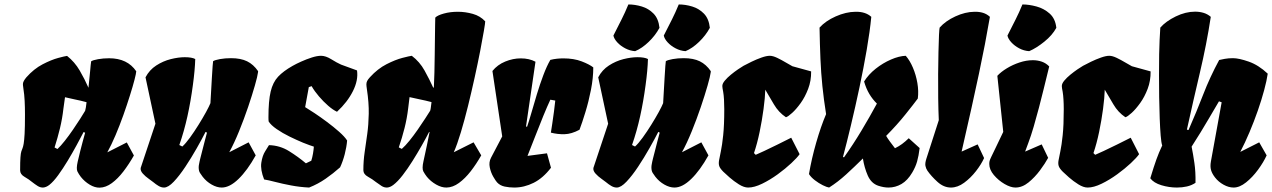

<svg xmlns="http://www.w3.org/2000/svg" viewBox="-20 -841 5771 871"><path d="M432.1 10.3Q410.2 10.7 387 -3.2Q363.8 -17.1 346.7 -38.6Q337.4 -50.8 331.3 -63Q325.2 -75.2 332.5 -107.9Q339.4 -137.2 344.5 -157.7Q349.6 -178.2 354.7 -196.8Q359.9 -215.3 366.2 -238.8L359.4 -242.2Q346.2 -216.8 327.4 -182.1Q308.6 -147.5 287.1 -111.8Q265.6 -76.2 244.1 -46.6Q222.7 -17.1 203.6 -2Q189.5 8.8 175.8 9.8Q162.6 10.3 150.4 2.4Q138.2 -5.4 126.5 -14.6Q111.3 -27.3 91.3 -38.8Q71.3 -50.3 71.3 -68.4Q71.3 -108.4 72.8 -127.4Q74.2 -146.5 76.9 -154.5Q79.6 -162.6 82.3 -168.9Q85 -175.3 87.4 -189.2Q89.8 -203.1 91.6 -233.6Q93.3 -264.2 93.3 -321.3Q93.3 -355 91.8 -384Q90.3 -413.1 86.4 -437Q84.5 -449.2 84.2 -454.3Q84 -459.5 84 -460Q84 -471.7 99.6 -490.2Q133.8 -528.8 173.3 -549.3Q212.9 -569.8 243.9 -578.1Q274.9 -586.4 284.2 -587.4Q318.8 -560.1 341.6 -521Q364.3 -481.9 381.3 -442.9Q386.2 -486.3 388.9 -518.8Q391.6 -551.3 393.6 -563Q401.9 -568.4 425 -572.5Q448.2 -576.7 475.1 -576.7Q558.1 -576.7 598.1 -517.6Q597.7 -508.3 590.1 -478.8Q582.5 -449.2 569.3 -407.5Q556.2 -365.7 539.6 -318.8Q522.9 -272 504.2 -227.8Q485.4 -183.6 466.8 -149.9L555.2 -194.8L587.4 -135.7Q565.4 -96.7 540 -63.5Q514.6 -30.3 487.3 -10.3Q460 9.8 432.1 10.3ZM240.7 -165Q255.4 -178.7 273.9 -202.1Q292.5 -225.6 310.8 -252.4Q329.1 -279.3 344 -302.5Q358.9 -325.7 366.2 -338.4Q369.1 -352.1 369.4 -352.8Q369.6 -353.5 369.9 -356.2Q370.1 -358.9 372.6 -377.4Q345.7 -384.8 321 -389.6Q296.4 -394.5 274.9 -399.9L267.6 -347.7Q262.7 -303.2 252.2 -259.8Q241.7 -216.3 227.5 -171.9Z M724.1 9.8Q711.9 9.8 699.7 2.7Q687.5 -4.4 674.8 -15.1Q668.9 -20 654.3 -30.3Q639.6 -40.5 627.9 -53.5Q616.2 -66.4 618.2 -79.1L685.1 -279.8L640.1 -490.2Q657.7 -523.9 688.7 -543.9Q719.7 -564 754.6 -572.8Q789.6 -581.5 817.9 -581.5Q850.6 -581.5 865.7 -573.2Q864.3 -522.9 855 -455.1Q845.2 -381.3 830.3 -313.7Q815.4 -246.1 793.5 -183.1L807.1 -176.3Q822.3 -189.9 841.8 -216.8Q861.3 -243.7 880.6 -274.7Q899.9 -305.7 914.6 -332.5Q929.2 -359.4 934.6 -373Q939 -450.2 941.2 -488.5Q943.4 -526.9 944.6 -541.7Q945.8 -556.6 946.8 -563.5Q955.1 -568.8 978 -573Q1001 -577.1 1028.3 -577.1Q1071.8 -577.1 1100.8 -563Q1129.9 -548.8 1150.9 -518.1L1150.4 -512.7Q1148.4 -495.6 1136.2 -452.9Q1124 -410.2 1105.5 -355.5Q1086.9 -300.8 1064.7 -246.1Q1042.5 -191.4 1020 -150.4L1107.9 -195.3L1140.1 -136.2Q1102.1 -67.9 1062 -29.1Q1022 9.8 985.8 9.8Q963.9 9.8 940.2 -3.7Q916.5 -17.1 899.4 -39.1Q894 -46.9 887.7 -55.9Q881.3 -64.9 881.3 -82Q881.3 -88.9 883.1 -96.9Q884.8 -105 885.3 -108.4Q885.3 -109.4 888.9 -123.5Q892.6 -137.7 897.9 -158.7Q903.3 -179.7 908.9 -201.4Q914.6 -223.1 918.9 -239.3L912.6 -242.7Q896.5 -210.9 872.3 -168.2Q848.1 -125.5 821 -84.7Q793.9 -43.9 768.6 -17.1Q743.2 9.8 724.1 9.8Z M1382.3 9.8Q1340.3 7.8 1300.5 0.2Q1260.7 -7.3 1229 -15.6Q1197.3 -23.9 1178.2 -26.9Q1160.6 -71.3 1165.5 -103.3Q1170.4 -135.3 1183.1 -155Q1195.8 -174.8 1200.2 -182.6Q1250 -181.2 1291.5 -155.3Q1333 -129.4 1367.7 -100.1L1392.1 -111.8Q1397 -127 1399.9 -144.3Q1402.8 -161.6 1403.8 -175.8Q1398.9 -177.2 1383.8 -182.6Q1368.7 -188 1354.5 -193.8Q1326.2 -205.6 1293.7 -221.4Q1261.2 -237.3 1235.1 -255.4Q1209 -273.4 1198.7 -290Q1198.2 -293.9 1198 -298.6Q1197.8 -303.2 1197.8 -309.1Q1197.8 -383.3 1207.8 -425.5Q1217.8 -467.8 1241.7 -493.2Q1265.6 -518.6 1307.1 -542Q1323.2 -551.3 1346.7 -561.8Q1370.1 -572.3 1394.3 -580.1Q1418.5 -587.9 1436.5 -587.9Q1457.5 -587.9 1482.7 -572.3Q1507.8 -556.6 1527.3 -547.9L1599.6 -521.5Q1606 -477.5 1581.1 -427.7Q1556.2 -377.9 1508.8 -334Q1490.7 -342.3 1469 -361.1Q1447.3 -379.9 1427 -403.6Q1406.7 -427.2 1393.6 -450.2L1380.9 -445.8L1364.3 -355Q1379.9 -345.7 1406.7 -327.9Q1433.6 -310.1 1463.4 -287.8Q1493.2 -265.6 1518.3 -243.4Q1543.5 -221.2 1554.7 -203.6Q1552.2 -173.8 1543.9 -141.6Q1535.6 -109.4 1522.9 -82Q1491.7 -54.2 1457.3 -30.3Q1422.9 -6.3 1382.3 9.8Z M1736.3 9.8Q1723.1 10.3 1711.4 2.9Q1699.7 -4.4 1685.5 -15.1Q1669.9 -27.8 1649.2 -39.3Q1628.4 -50.8 1628.4 -68.8Q1628.4 -111.3 1634.3 -151.1Q1640.1 -190.9 1646 -233.2Q1651.9 -275.4 1652.8 -324.7Q1653.8 -374 1644.5 -435.5Q1642.1 -451.7 1642.1 -458.5Q1642.1 -466.3 1645.5 -473.4Q1648.9 -480.5 1658.2 -490.7Q1693.4 -529.3 1733.6 -549.8Q1773.9 -570.3 1806.2 -578.6Q1838.4 -586.9 1848.1 -587.9Q1883.8 -561 1906 -521Q1928.2 -481 1945.3 -443.4L1948.2 -444.3Q1949.7 -473.1 1950.7 -512Q1951.7 -550.8 1952.1 -591.8Q1952.6 -632.8 1953.1 -669.2Q1953.6 -705.6 1953.9 -730.5Q1954.1 -755.4 1954.6 -761.2Q1964.4 -771.5 1993.2 -779.5Q2022 -787.6 2057.1 -787.6Q2090.8 -787.6 2124.8 -778.1Q2158.7 -768.6 2181.2 -744.1Q2181.2 -736.8 2175 -700.4Q2168.9 -664.1 2158.2 -609.1Q2147.5 -554.2 2133.3 -489.7Q2119.1 -425.3 2103.3 -360.8Q2087.4 -296.4 2070.8 -241.2Q2054.2 -186 2038.6 -150.4L2128.4 -195.3L2163.1 -136.2Q2141.1 -97.2 2115.5 -64.2Q2089.8 -31.2 2062 -11Q2034.2 9.3 2005.9 9.8Q1983.4 10.3 1958.5 -3.9Q1933.6 -18.1 1916.5 -39.1Q1907.7 -50.3 1900.6 -63.2Q1893.6 -76.2 1900.9 -108.9Q1910.6 -152.3 1916.3 -180.2Q1921.9 -208 1928.7 -241.7L1926.8 -242.7Q1913.1 -215.8 1893.3 -180.9Q1873.5 -146 1851.3 -110.6Q1829.1 -75.2 1806.6 -46.1Q1784.2 -17.1 1764.2 -2Q1750 8.8 1736.3 9.8ZM1802.7 -165.5Q1818.4 -179.2 1837.4 -202.6Q1856.4 -226.1 1875 -252.9Q1893.6 -279.8 1908.7 -303Q1923.8 -326.2 1931.6 -338.9Q1933.1 -345.7 1933.3 -346.2Q1933.6 -346.7 1934.3 -352.1Q1935.1 -357.4 1937.5 -377.9Q1909.2 -385.3 1885 -390.1Q1860.8 -395 1837.9 -400.4L1831.5 -348.1Q1826.2 -303.7 1815.2 -260Q1804.2 -216.3 1789.1 -172.4Z M2313 9.8Q2290.5 9.8 2269.5 5.4Q2248.5 1 2234.9 -13.7Q2229 -20 2218 -38.8Q2207 -57.6 2201.9 -81.3Q2196.8 -105 2207.5 -125.5L2258.3 -222.2L2213.9 -519Q2236.8 -547.4 2272 -561.8Q2307.1 -576.2 2342.3 -576.2Q2380.9 -576.2 2409.2 -561L2366.2 -267.1L2371.1 -266.1Q2379.4 -289.6 2390.6 -328.9Q2401.9 -368.2 2415.5 -413.3Q2429.2 -458.5 2444.8 -500Q2460.4 -541.5 2476.6 -569.3Q2492.2 -573.2 2507.1 -574.7Q2522 -576.2 2535.6 -576.2Q2583.5 -576.2 2618.9 -562.5Q2654.3 -548.8 2671.4 -535.2Q2671.4 -487.3 2660.9 -433.8Q2650.4 -380.4 2635.7 -332.5Q2621.1 -284.7 2608.9 -252.4Q2572.3 -232.9 2541 -232.2Q2509.8 -231.4 2479 -239.3Q2481.4 -253.9 2485.4 -280.5Q2489.3 -307.1 2493.2 -335.9Q2497.1 -364.7 2499 -384.8L2476.6 -388.7Q2462.4 -358.4 2444.8 -315.4Q2427.2 -272.5 2408.9 -225.1Q2390.6 -177.7 2373 -133.8L2461.4 -145.5L2479.5 -80.1Q2443.8 -33.2 2400.9 -11.7Q2357.9 9.8 2313 9.8Z M2777.8 9.8Q2765.6 9.8 2753.4 2.7Q2741.2 -4.4 2728.5 -15.1Q2722.7 -20 2708 -30.3Q2693.4 -40.5 2681.6 -53.5Q2669.9 -66.4 2671.9 -79.1L2738.8 -279.8L2693.8 -490.2Q2711.4 -523.9 2742.4 -543.9Q2773.4 -564 2808.3 -572.8Q2843.3 -581.5 2871.6 -581.5Q2904.3 -581.5 2919.4 -573.2Q2918 -522.9 2908.7 -455.1Q2898.9 -381.3 2884 -313.7Q2869.1 -246.1 2847.2 -183.1L2860.8 -176.3Q2876 -189.9 2895.5 -216.8Q2915 -243.7 2934.3 -274.7Q2953.6 -305.7 2968.3 -332.5Q2982.9 -359.4 2988.3 -373Q2992.7 -450.2 2994.9 -488.5Q2997.1 -526.9 2998.3 -541.7Q2999.5 -556.6 3000.5 -563.5Q3008.8 -568.8 3031.7 -573Q3054.7 -577.1 3082 -577.1Q3125.5 -577.1 3154.5 -563Q3183.6 -548.8 3204.6 -518.1L3204.1 -512.7Q3202.1 -495.6 3189.9 -452.9Q3177.7 -410.2 3159.2 -355.5Q3140.6 -300.8 3118.4 -246.1Q3096.2 -191.4 3073.7 -150.4L3161.6 -195.3L3193.8 -136.2Q3155.8 -67.9 3115.7 -29.1Q3075.7 9.8 3039.6 9.8Q3017.6 9.8 2993.9 -3.7Q2970.2 -17.1 2953.1 -39.1Q2947.8 -46.9 2941.4 -55.9Q2935.1 -64.9 2935.1 -82Q2935.1 -88.9 2936.8 -96.9Q2938.5 -105 2939 -108.4Q2939 -109.4 2942.6 -123.5Q2946.3 -137.7 2951.7 -158.7Q2957 -179.7 2962.6 -201.4Q2968.3 -223.1 2972.7 -239.3L2966.3 -242.7Q2950.2 -210.9 2926 -168.2Q2901.9 -125.5 2874.8 -84.7Q2847.7 -43.9 2822.3 -17.1Q2796.9 9.8 2777.8 9.8ZM3089.8 -608.9Q3066.4 -610.4 3044.7 -621.8Q3022.9 -633.3 3008.5 -649.2Q2994.1 -665 2991.2 -679.7Q3013.2 -723.1 3028.6 -753.4Q3043.9 -783.7 3059.1 -820.8Q3089.4 -820.8 3120.1 -811.5Q3150.9 -802.2 3173.3 -779.3Q3195.8 -756.3 3200.2 -714.8Q3181.6 -680.2 3151.1 -650.9Q3120.6 -621.6 3089.8 -608.9ZM2861.3 -608.9Q2837.9 -610.4 2816.2 -621.8Q2794.4 -633.3 2780 -649.2Q2765.6 -665 2762.7 -679.7Q2784.7 -723.1 2800 -753.4Q2815.4 -783.7 2830.6 -820.8Q2860.8 -820.8 2891.6 -811.5Q2922.4 -802.2 2944.8 -779.3Q2967.3 -756.3 2971.7 -714.8Q2953.1 -680.2 2922.6 -650.9Q2892.1 -621.6 2861.3 -608.9Z M3374 9.8Q3355 9.8 3332 -4.6Q3309.1 -19 3289.6 -36.1Q3270 -53.2 3261.2 -62Q3246.6 -76.7 3242.9 -87.4Q3239.3 -98.1 3241.9 -113.3Q3244.6 -128.4 3250.2 -155Q3255.9 -181.6 3260.7 -227.3Q3265.6 -272.9 3265.6 -345.7Q3265.6 -369.1 3264.4 -389.6Q3263.2 -410.2 3260.7 -424.3Q3258.8 -434.1 3257.8 -440.2Q3256.8 -446.3 3256.8 -450.7Q3256.8 -461.9 3268.1 -475.3Q3279.3 -488.8 3295.7 -502.2Q3312 -515.6 3327.9 -526.4Q3343.8 -537.1 3353 -542.5Q3367.2 -550.3 3389.4 -561Q3411.6 -571.8 3434.3 -579.8Q3457 -587.9 3472.2 -587.9Q3486.3 -587.9 3506.1 -578.4Q3525.9 -568.8 3544.7 -557.6Q3563.5 -546.4 3574.7 -540.5L3659.7 -517.1Q3660.2 -474.6 3646.2 -438Q3632.3 -401.4 3612.3 -373.5Q3592.3 -345.7 3573.7 -328.9Q3555.2 -312 3545.4 -309.1Q3512.2 -331.1 3490.7 -367.7Q3469.2 -404.3 3451.7 -434.1Q3450.7 -397.9 3443.8 -346.7Q3437 -295.4 3426 -242.4Q3415 -189.5 3400.4 -146.5L3408.2 -138.7Q3419.9 -143.6 3447 -156.2Q3474.1 -168.9 3507.3 -185.3Q3540.5 -201.7 3569.3 -216.3L3607.4 -141.6Q3596.7 -126 3569.8 -100.8Q3543 -75.7 3508.1 -50.3Q3473.1 -24.9 3437.5 -7.6Q3401.9 9.8 3374 9.8Z M3741.2 9.8Q3731 8.3 3712.6 -0.7Q3694.3 -9.8 3676.8 -23.2Q3659.2 -36.6 3649.9 -51.3Q3661.6 -120.6 3682.6 -193.8Q3703.6 -267.1 3727.5 -323.2Q3716.8 -390.6 3710.7 -450.4Q3704.6 -510.3 3701.9 -573.7Q3699.2 -637.2 3697.8 -715.8Q3725.1 -746.1 3771.2 -766.6Q3817.4 -787.1 3860.8 -787.6Q3906.2 -788.6 3932.6 -764.6Q3926.3 -699.2 3911.9 -615.5Q3897.5 -531.7 3878.7 -443.4Q3859.9 -355 3840.3 -273.2Q3820.8 -191.4 3804.2 -129.4L3808.6 -127Q3850.6 -186 3887.9 -248.3Q3925.3 -310.5 3958 -371.1Q3938.5 -390.1 3923.8 -414.6Q3909.2 -439 3899.9 -471.2Q3919.9 -503.4 3952.6 -529.3Q3985.4 -555.2 4022 -571Q4058.6 -586.9 4088.9 -587.9Q4107.4 -566.9 4121.3 -534.2Q4135.3 -501.5 4141.6 -464.6Q4147.9 -427.7 4143.6 -394Q4126 -370.1 4088.1 -322.8Q4050.3 -275.4 4000 -224.6Q4005.4 -214.8 4018.1 -197.5Q4030.8 -180.2 4040 -168.5Q4057.1 -176.8 4072 -187.7Q4086.9 -198.7 4102.5 -213.9L4151.9 -169.4Q4147.5 -133.3 4140.4 -108.4Q4133.3 -83.5 4118.2 -58.1Q4097.2 -22.5 4069.6 -6.3Q4042 9.8 4010.7 9.8Q3988.8 9.8 3963.9 1.5Q3932.1 -9.3 3916.5 -44.9Q3900.9 -80.6 3894.5 -122.1Q3855.5 -83.5 3818.4 -49.6Q3781.2 -15.6 3741.2 9.8Z M4293.9 9.8Q4261.2 9.8 4232.9 -15.9Q4204.6 -41.5 4187 -66.9Q4180.7 -76.2 4178.2 -88.4Q4175.8 -100.6 4182.6 -121.6L4238.8 -295.9Q4236.8 -341.3 4236.1 -395.8Q4235.4 -450.2 4235.8 -504.6Q4236.3 -559.1 4237.3 -605.5Q4238.3 -651.9 4239.7 -681.6Q4241.2 -711.4 4242.7 -715.8Q4269.5 -746.1 4314 -766.6Q4358.4 -787.1 4400.9 -787.6Q4422.4 -788.1 4439.7 -782.7Q4457 -777.3 4470.7 -764.6Q4460 -702.1 4448 -639.9Q4436 -577.6 4421.1 -507.3Q4406.2 -437 4387 -350.6Q4367.7 -264.2 4342.3 -153.3L4415 -186L4444.3 -124Q4431.6 -95.7 4407.5 -64.7Q4383.3 -33.7 4353.8 -12Q4324.2 9.8 4293.9 9.8Z M4586.4 9.8Q4564.9 9.8 4537.1 -6.3Q4509.3 -22.5 4488.5 -47.1Q4467.8 -71.8 4467.8 -97.2Q4467.8 -104.5 4469.2 -110.6Q4470.7 -116.7 4476.8 -129.4Q4482.9 -142.1 4495.8 -168.7Q4508.8 -195.3 4531.2 -242.7L4504.4 -497.1Q4521 -515.1 4547.6 -531.2Q4574.2 -547.4 4605 -557.6Q4635.7 -567.9 4665.5 -567.9Q4687 -567.9 4706.1 -561.3Q4725.1 -554.7 4739.7 -539.6Q4737.8 -532.2 4731.2 -504.9Q4724.6 -477.5 4714.8 -438Q4705.1 -398.4 4693.4 -353.5Q4681.6 -308.6 4669.2 -266.1Q4656.7 -223.6 4644.5 -191.4L4630.4 -153.3L4705.6 -186L4734.9 -125Q4721.2 -99.6 4697.8 -68.1Q4674.3 -36.6 4645.8 -13.4Q4617.2 9.8 4586.4 9.8ZM4648.9 -608.9Q4625 -610.4 4603.5 -621.8Q4582 -633.3 4567.6 -649.2Q4553.2 -665 4550.3 -679.7Q4572.3 -723.1 4587.6 -753.4Q4603 -783.7 4618.2 -820.8Q4648.4 -820.8 4682.4 -811.5Q4716.3 -802.2 4741.9 -779.3Q4767.6 -756.3 4772 -714.8Q4753.9 -681.2 4717.5 -651.9Q4681.2 -622.6 4648.9 -608.9Z M4914.1 9.8Q4895 9.8 4872.1 -4.6Q4849.1 -19 4829.6 -36.1Q4810.1 -53.2 4801.3 -62Q4786.6 -76.7 4783 -87.4Q4779.3 -98.1 4782 -113.3Q4784.7 -128.4 4790.3 -155Q4795.9 -181.6 4800.8 -227.3Q4805.7 -272.9 4805.7 -345.7Q4805.7 -369.1 4804.4 -389.6Q4803.2 -410.2 4800.8 -424.3Q4798.8 -434.1 4797.9 -440.2Q4796.9 -446.3 4796.9 -450.7Q4796.9 -461.9 4808.1 -475.3Q4819.3 -488.8 4835.7 -502.2Q4852.1 -515.6 4867.9 -526.4Q4883.8 -537.1 4893.1 -542.5Q4907.2 -550.3 4929.4 -561Q4951.7 -571.8 4974.4 -579.8Q4997.1 -587.9 5012.2 -587.9Q5026.4 -587.9 5046.1 -578.4Q5065.9 -568.8 5084.7 -557.6Q5103.5 -546.4 5114.7 -540.5L5199.7 -517.1Q5200.2 -474.6 5186.3 -438Q5172.4 -401.4 5152.3 -373.5Q5132.3 -345.7 5113.8 -328.9Q5095.2 -312 5085.4 -309.1Q5052.2 -331.1 5030.8 -367.7Q5009.3 -404.3 4991.7 -434.1Q4990.7 -397.9 4983.9 -346.7Q4977.1 -295.4 4966.1 -242.4Q4955.1 -189.5 4940.4 -146.5L4948.2 -138.7Q4960 -143.6 4987.1 -156.2Q5014.2 -168.9 5047.4 -185.3Q5080.6 -201.7 5109.4 -216.3L5147.5 -141.6Q5136.7 -126 5109.9 -100.8Q5083 -75.7 5048.1 -50.3Q5013.2 -24.9 4977.5 -7.6Q4941.9 9.8 4914.1 9.8Z M5318.8 9.8Q5283.7 9.8 5248.8 -0.7Q5213.9 -11.2 5198.2 -32.2Q5214.8 -86.9 5226.1 -118.2Q5237.3 -149.4 5251.5 -179.2Q5252.4 -181.2 5252.4 -180.7Q5248 -192.9 5245.4 -225.6Q5242.7 -258.3 5241 -303.5Q5239.3 -348.6 5238.5 -399.7Q5237.8 -450.7 5237.8 -499Q5237.8 -610.4 5240.5 -659.2Q5243.2 -708 5243.7 -715.8Q5269 -744.6 5313.7 -766.4Q5358.4 -788.1 5401.4 -788.1Q5421.9 -788.1 5439.9 -782.7Q5458 -777.3 5472.7 -764.6Q5453.6 -639.6 5423.3 -511.7Q5393.1 -383.8 5364.3 -252.9L5370.1 -251.5L5371.6 -251Q5408.7 -335.4 5438.7 -413.3Q5468.8 -491.2 5510.7 -568.8Q5518.6 -570.8 5535.9 -574Q5553.2 -577.1 5573.2 -577.1Q5600.1 -577.1 5644.8 -561.5Q5689.5 -545.9 5731 -506.8Q5726.6 -475.6 5714.8 -431.9Q5703.1 -388.2 5686 -339.1Q5668.9 -290 5648.4 -241.5Q5627.9 -192.9 5606.4 -151.9L5692.4 -195.3L5726.1 -136.2Q5711.9 -105 5687 -71Q5662.1 -37.1 5632.8 -13.7Q5603.5 9.8 5576.2 9.8Q5553.7 9.8 5530.5 -3.2Q5507.3 -16.1 5492.2 -35.6Q5478.5 -53.2 5473.9 -69.3Q5469.2 -85.4 5473.1 -107.9L5522 -377L5509.8 -381.3Q5483.9 -337.4 5464.6 -304.4Q5445.3 -271.5 5427 -241.5Q5408.7 -211.4 5385.7 -175.8Q5392.6 -141.6 5398.4 -101.3Q5404.3 -61 5403.3 -11.7Q5385.7 0 5364.3 4.9Q5342.8 9.8 5318.8 9.8Z"/></svg>

Font: Fruktur
Style: Italic
Weight: 400
Italic angle: -8°
Designer: Viktoriya Grabowska, Eben Sorkin
Foundry: Viktoriya Grabowska
Version: Version 1.008; ttfautohint (v1.8.4.7-5d5b)